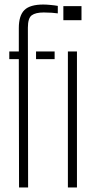

<svg xmlns="http://www.w3.org/2000/svg" viewBox="-20 -827 422 847"><path d="M21 -566V-600H63V-703Q63 -758.5 87.8 -782.8Q112.5 -807 171 -807Q184 -807 202.8 -805.2Q221.5 -803.5 235 -801V-768Q224 -769.5 208.2 -770.8Q192.5 -772 173 -772Q137 -772 120 -759.5Q103 -747 103 -705L104 0H64L63 -566ZM139 -566V-600H221V-566ZM259.5 -738V-800H339.5V-738ZM279.5 0V-600H319.5V0Z"/></svg>

Font: Big Shoulders Stencil Text Thin
Style: Regular
Weight: 100
Designer: Patric King
Foundry: XO Type Co
Version: Version 2.001